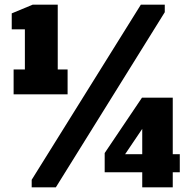

<svg xmlns="http://www.w3.org/2000/svg" viewBox="-20 -798 816 818"><path d="M38 -396V-502H86V-673H30V-741L119 -778H226V-502H268V-396ZM115 0V-32L580 -778H682V-746L218 0ZM586 0V-64H426V-146L585 -382H716V-141H746V-64H716V0ZM513 -141H586V-249Z"/></svg>

Font: Alfa Slab One
Style: Regular
Weight: 400
Designer: JM Sole
Foundry: JM Sole
Version: Version 2.000